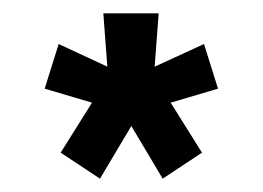

<svg xmlns="http://www.w3.org/2000/svg" viewBox="-20 -739 394 288"><path d="M177 -550 224 -471 283 -510 236 -585 307 -606 286 -673 212 -639 218 -719H135L141 -639L68 -673L47 -606L118 -585L71 -510L130 -471Z"/></svg>

Font: RT Raleway ExtraBold
Style: Regular
Weight: 400
Designer: Matt McInerney, Pablo Impallari, Rodrigo Fuenzalida — Edited by Milan Moffatt in April 2016
Foundry: Matt McInerney, Pablo Impallari, Rodrigo Fuenzalida — Edited by Milan Moffatt in April 2016
Version: Version 3.001